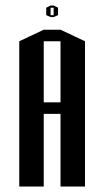

<svg xmlns="http://www.w3.org/2000/svg" viewBox="-20 -642 379 698"><path d="M200 -534 289 -492V36H200V-228H139V36H50V-492L139 -534ZM200 -270V-492H139V-270ZM175 -622 191 -614V-587L175 -580H164L148 -587V-614L164 -622ZM175 -587V-614H164V-587Z"/></svg>

Font: Frankia
Style: Regular
Weight: 400
Version: Version 001.000